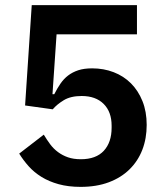

<svg xmlns="http://www.w3.org/2000/svg" viewBox="-20 -718 640 750"><path d="M515 -584H201L185 -350H192Q203 -372 216 -391Q229 -410 246 -423Q263 -436 285.5 -443.5Q308 -451 340 -451Q385 -451 424 -436Q463 -421 491.5 -392.5Q520 -364 536.5 -323Q553 -282 553 -230Q553 -177 536 -133Q519 -89 486 -56.5Q453 -24 405 -6Q357 12 295 12Q247 12 209 1.5Q171 -9 142 -27Q113 -45 92 -68.5Q71 -92 55 -118L151 -192Q163 -172 176 -154.5Q189 -137 206.5 -124Q224 -111 245.5 -103.5Q267 -96 296 -96Q355 -96 385.5 -129Q416 -162 416 -219V-227Q416 -281 385 -312Q354 -343 299 -343Q256 -343 229 -326.5Q202 -310 186 -291L78 -306L104 -698H515Z"/></svg>

Font: IBM Plex Sans SmBld
Style: Regular
Weight: 600
Designer: Mike Abbink, Paul van der Laan, Pieter van Rosmalen
Foundry: Bold Monday
Version: Version 3.005